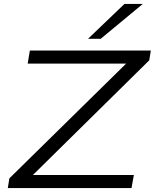

<svg xmlns="http://www.w3.org/2000/svg" viewBox="-20 -964 793 984"><path d="M20 0 28 -50 663 -674 664 -638H122L133 -705H753L745 -655L112 -31L110 -67H666L654 0ZM431 -765 618 -944H712L496 -765Z"/></svg>

Font: Nunito Sans 7pt Expanded Light
Style: Italic
Weight: 300
Width: 7
Italic angle: -9°
Designer: Vernon Adams
Foundry: Vernon Adams
Version: Version 3.101;gftools[0.9.27]